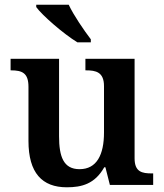

<svg xmlns="http://www.w3.org/2000/svg" viewBox="-20 -786 695 816"><path d="M309 -606H366V-619C337 -657 293 -721 272 -766H134V-756C159 -721 250 -642 309 -606ZM264 10C327 10 383 -4 423 -75H428L447 0H631V-49H625C584 -49 552 -55 552 -113V-536H343V-487H346C387 -487 422 -480 422 -420V-223C422 -128 391 -67 318 -67C250 -67 231 -120 231 -207V-536H25V-487H27C74 -487 101 -476 101 -417V-187C101 -51 159 10 264 10Z"/></svg>

Font: Noto Serif Tamil SemiBold
Style: Regular
Weight: 600
Designer: Indian Type Foundry, Tom Grace, and the Monotype Design Team
Foundry: Monotype Imaging Inc.
Version: Version 2.004